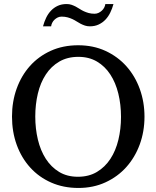

<svg xmlns="http://www.w3.org/2000/svg" viewBox="-20 -910 771 946"><path d="M576.2 -334Q576.2 -395 563 -449Q549.8 -502.9 523.4 -543.2Q497.1 -583.5 457.8 -606.7Q418.5 -629.9 366.2 -629.9Q312 -629.9 272 -606.4Q231.9 -583 205.6 -542.7Q179.2 -502.4 166.5 -449Q153.8 -395.5 153.8 -335.9Q153.8 -275.9 166.7 -221.9Q179.7 -168 205.8 -127.4Q231.9 -86.9 271.2 -63Q310.5 -39.1 363.8 -39.1Q418 -39.1 457.8 -63Q497.6 -86.9 523.9 -127.2Q550.3 -167.5 563.2 -220.9Q576.2 -274.4 576.2 -334ZM691.9 -335Q691.9 -262.2 668.5 -198.2Q645 -134.3 602.3 -86.7Q559.6 -39.1 499.5 -11.5Q439.5 16.1 366.2 16.1Q292.5 16.1 232.2 -10.5Q171.9 -37.1 128.9 -84.5Q85.9 -131.8 62.5 -196Q39.1 -260.3 39.1 -335.9Q39.1 -409.2 62 -473.1Q85 -537.1 127.4 -584.7Q169.9 -632.3 230.2 -659.7Q290.5 -687 365.2 -687Q439.5 -687 499.8 -659.2Q560.1 -631.3 602.8 -583.5Q645.5 -535.6 668.7 -471.7Q691.9 -407.7 691.9 -335ZM539.1 -890.1Q533.2 -868.2 523.4 -848.1Q513.7 -828.1 499.5 -813.2Q485.4 -798.3 466.3 -789.3Q447.3 -780.3 422.9 -780.3Q409.7 -780.3 398.7 -783.9Q387.7 -787.6 377.7 -792.7Q367.7 -797.9 357.9 -804.2Q348.1 -810.5 337.2 -815.7Q326.2 -820.8 313 -824.5Q299.8 -828.1 283.7 -828.1Q273.4 -828.1 264.6 -824Q255.9 -819.8 248.8 -813.2Q241.7 -806.6 237.3 -797.9Q232.9 -789.1 231.9 -780.3H191.9Q197.8 -802.2 207.3 -822.3Q216.8 -842.3 231.2 -857.4Q245.6 -872.6 264.6 -881.3Q283.7 -890.1 308.1 -890.1Q321.3 -890.1 332 -886.5Q342.8 -882.8 352.8 -877.7Q362.8 -872.6 372.3 -866.2Q381.8 -859.9 392.8 -854.7Q403.8 -849.6 416.7 -845.9Q429.7 -842.3 445.8 -842.3Q456.1 -842.3 465.1 -846.4Q474.1 -850.6 481.4 -857.2Q488.8 -863.8 493.4 -872.6Q498 -881.3 499 -890.1Z"/></svg>

Font: BabelStone Ogham Bound
Style: Regular
Weight: 400
Designer: Andrew West
Foundry: BabelStone
Version: Version 2.02 March 14, 2022